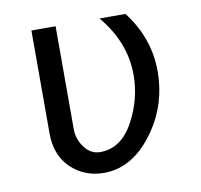

<svg xmlns="http://www.w3.org/2000/svg" viewBox="-66 -607 718 687"><g transform="rotate(-10 293.0 -263.5)"><path d="M90.8 -537.1H178.7V-163.1Q178.7 -126 201.7 -95.9Q224.6 -65.9 257.8 -65.9Q335.4 -65.9 380.4 -150.4Q423.3 -230 423.3 -318.4Q423.3 -435.5 338.4 -537.1H432.6Q510.3 -436 510.3 -315.4Q510.3 -199.2 447.3 -106.4Q368.2 9.8 258.8 9.8Q188 9.8 138.7 -37.6Q90.8 -84 90.8 -163.1Z"/></g></svg>

Font: Consola Mono
Style: Book
Weight: 400
Monospace: yes
Version: Version 2.001